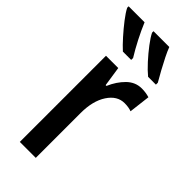

<svg xmlns="http://www.w3.org/2000/svg" viewBox="-266 -808 851 851"><g transform="rotate(45 159.5 -383.0)"><path d="M280 -550Q305 -550 328 -543L316 -443Q298 -450 272 -450Q226 -450 195.5 -403.5Q165 -357 165 -281V0H65V-540H142L156 -447H161Q180 -491 210 -520.5Q240 -550 280 -550ZM236 -766Q243 -747 256 -721Q269 -695 284 -667.5Q299 -640 312 -618V-606H263Q241 -624 215.5 -652Q190 -680 168 -709Q146 -738 137 -757V-766ZM81 -766Q96 -730 116 -691Q136 -652 157 -618V-606H105Q85 -624 60 -652Q35 -680 13 -708.5Q-9 -737 -19 -757V-766Z"/></g></svg>

Font: Avrile Sans Condensed Medium
Style: Regular
Weight: 500
Width: 3
Designer: Monotype Design Team
Foundry: Monotype Imaging Inc.
Version: Version 2.001;September 10, 2019;FontCreator 11.5.0.2425 64-